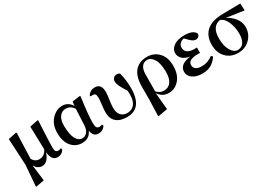

<svg xmlns="http://www.w3.org/2000/svg" viewBox="29 -1452 3641 2567"><g transform="rotate(-30 1850.0 -168.5)"><path d="M627.9 -67.4 637.7 -46.9Q602.5 15.6 534.2 15.6Q441.4 15.6 430.7 -121.1Q383.8 15.6 296.9 15.6Q228.5 15.6 185.5 -55.7L215.8 189.5L91.8 213.9L83 208L108.4 -114.3L86.9 -521.5L210.9 -546.9L220.7 -540Q208 -203.1 207 -146.5Q244.1 -83 307.6 -83Q388.7 -83 428.7 -167L418.9 -521.5L543.9 -546.9L552.7 -540Q534.2 -199.2 535.2 -133.8Q535.2 -87.9 546.9 -72.3Q558.6 -56.6 585.9 -56.6Q608.4 -56.6 627.9 -67.4Z M1053.7 -173.8 1065.4 -422.9Q1022.5 -493.2 946.3 -493.2Q886.7 -493.2 850.6 -444.3Q814.5 -395.5 814.5 -306.6Q814.5 -174.8 850.6 -106.4Q886.7 -38.1 945.3 -38.1Q990.2 -38.1 1020.5 -74.7Q1050.8 -111.3 1053.7 -173.8ZM1261.7 -67.4 1272.5 -46.9Q1259.8 -19.5 1231.4 -2Q1203.1 15.6 1163.1 15.6Q1085.9 15.6 1068.4 -84Q1027.3 15.6 912.1 15.6Q815.4 15.6 752 -58.6Q688.5 -132.8 688.5 -266.6Q688.5 -395.5 761.2 -473.1Q834 -550.8 925.8 -550.8Q1016.6 -550.8 1069.3 -465.8L1077.1 -529.3L1194.3 -545.9L1204.1 -538.1Q1166 -266.6 1166 -144.5Q1166 -94.7 1179.2 -75.7Q1192.4 -56.6 1218.8 -56.6Q1243.2 -56.6 1261.7 -67.4Z M1321.3 -468.8 1315.4 -486.3Q1355.5 -545.9 1422.9 -545.9Q1476.6 -545.9 1501.5 -514.2Q1526.4 -482.4 1526.4 -416Q1526.4 -381.8 1514.6 -306.2Q1502.9 -230.5 1502.9 -183.6Q1502.9 -112.3 1537.6 -71.3Q1572.3 -30.3 1635.7 -30.3Q1706.1 -30.3 1747.1 -80.1Q1788.1 -129.9 1788.1 -227.5Q1788.1 -243.2 1786.1 -286.1Q1735.4 -365.2 1716.8 -406.7Q1698.2 -448.2 1698.2 -477.5Q1698.2 -510.7 1717.8 -530.8Q1737.3 -550.8 1767.6 -550.8Q1797.9 -550.8 1814.5 -531.2Q1843.8 -418 1843.8 -296.9Q1843.8 15.6 1605.5 15.6Q1501 15.6 1442.9 -34.7Q1384.8 -85 1384.8 -183.6Q1384.8 -227.5 1393.6 -295.9Q1402.3 -364.3 1402.3 -392.6Q1402.3 -437.5 1392.1 -454.1Q1381.8 -470.7 1349.6 -470.7Q1335 -470.7 1321.3 -468.8Z M2102.5 -360.4 2100.6 -94.7Q2147.5 -43.9 2210.9 -43.9Q2278.3 -43.9 2317.4 -96.2Q2356.4 -148.4 2356.4 -248Q2356.4 -378.9 2315.4 -446.3Q2274.4 -513.7 2217.8 -513.7Q2163.1 -513.7 2133.3 -473.6Q2103.5 -433.6 2102.5 -360.4ZM1977.5 -31.2V-235.4Q1978.5 -396.5 2046.4 -473.6Q2114.3 -550.8 2235.4 -550.8Q2338.9 -550.8 2410.2 -477.5Q2481.4 -404.3 2481.4 -269.5Q2481.4 -139.6 2414.6 -62Q2347.7 15.6 2251 15.6Q2152.3 15.6 2095.7 -70.3L2119.1 189.5L1979.5 213.9L1969.7 208Z M2982.4 -133.8 3003.9 -111.3Q2964.8 -52.7 2909.7 -18.6Q2854.5 15.6 2767.6 15.6Q2681.6 15.6 2623.5 -22.9Q2565.4 -61.5 2565.4 -126Q2565.4 -241.2 2739.3 -264.6Q2661.1 -277.3 2624 -315.9Q2586.9 -354.5 2586.9 -401.4Q2586.9 -466.8 2647.9 -508.8Q2709 -550.8 2808.6 -550.8Q2946.3 -550.8 2980.5 -480.5Q2981.4 -456.1 2963.9 -439Q2946.3 -421.9 2918.9 -421.9Q2881.8 -421.9 2838.9 -463.9L2786.1 -516.6Q2748 -510.7 2723.1 -486.3Q2698.2 -461.9 2698.2 -423.8Q2698.2 -323.2 2843.8 -323.2Q2867.2 -323.2 2877 -324.2V-240.2Q2855.5 -242.2 2846.7 -242.2Q2691.4 -242.2 2691.4 -157.2Q2691.4 -117.2 2723.1 -95.2Q2754.9 -73.2 2812.5 -73.2Q2905.3 -73.2 2982.4 -133.8Z M3460.9 -203.1Q3460.9 -298.8 3425.8 -382.8Q3390.6 -466.8 3328.1 -488.3Q3192.4 -466.8 3192.4 -280.3Q3192.4 -162.1 3235.4 -91.8Q3278.3 -21.5 3336.9 -21.5Q3395.5 -21.5 3428.2 -68.8Q3460.9 -116.2 3460.9 -203.1ZM3677.7 -434.6 3409.2 -473.6Q3482.4 -437.5 3530.8 -375Q3579.1 -312.5 3579.1 -239.3Q3579.1 -131.8 3505.9 -58.1Q3432.6 15.6 3320.3 15.6Q3209 15.6 3137.7 -58.1Q3066.4 -131.8 3066.4 -255.9Q3066.4 -390.6 3148.9 -463.9Q3231.4 -537.1 3396.5 -540L3673.8 -543.9Z"/></g></svg>

Font: Bpmf Zihi Serif Bold
Style: Bold
Weight: 700
Foundry: But Ko
Version: Version 1.320